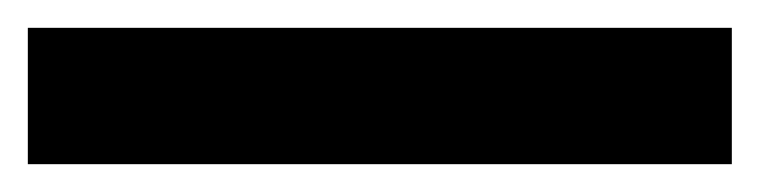

<svg xmlns="http://www.w3.org/2000/svg" viewBox="-23 -878 546 138"><path d="M503 -760V-858H-3V-760Z"/></svg>

Font: Noto Traditional Nushu
Style: Bold
Weight: 700
Designer: LIU Zhao
Foundry: LiuZhao Studio
Version: Version 2.003